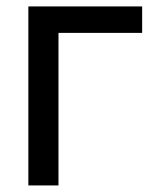

<svg xmlns="http://www.w3.org/2000/svg" viewBox="-20 -565 455 585"><path d="M413.1 -464.8H158.2V0H66.4V-545.4H413.1Z"/></svg>

Font: IranNastaliq
Style: Regular
Weight: 400
Designer: Hossein Zahedi
Version: Version 1.5